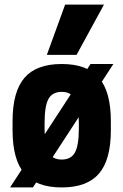

<svg xmlns="http://www.w3.org/2000/svg" viewBox="-20 -810 540 840"><path d="M24 10 376 -530H476L124 10ZM250 10Q139 10 87 -50.5Q35 -111 35 -240V-280Q35 -409 87 -469.5Q139 -530 250 -530Q361 -530 413 -469.5Q465 -409 465 -280V-240Q465 -111 413 -50.5Q361 10 250 10ZM250 -112Q291 -112 308 -143Q325 -174 325 -250V-270Q325 -346 308 -377Q291 -408 250 -408Q209 -408 192 -377Q175 -346 175 -270V-250Q175 -174 192 -143Q209 -112 250 -112ZM315 -570H185L265 -790H435Z"/></svg>

Font: M PLUS 1 Code
Style: Regular
Weight: 400
Designer: Coji Morishita
Foundry: UNDERFOREST DESIGN
Version: Version 1.005